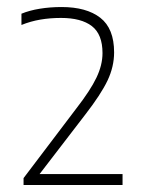

<svg xmlns="http://www.w3.org/2000/svg" viewBox="-20 -834 414 546"><path d="M47 -308V-327.5L197 -525.5Q237 -577 254.2 -613Q271.5 -649 271.5 -683Q271.5 -736.5 241.2 -759.8Q211 -783 153.5 -783Q122 -783 94.5 -778.2Q67 -773.5 41 -763V-795Q64 -804.5 93.2 -809.2Q122.5 -814 155 -814Q226 -814 265.2 -783.5Q304.5 -753 304.5 -685Q304.5 -644.5 285.8 -605Q267 -565.5 222 -507.5L84.5 -328.5L79.5 -339H328.5V-308Z"/></svg>

Font: Encode Sans SC Condensed Thin Thin
Style: Regular
Weight: 250
Version: Version 3.002